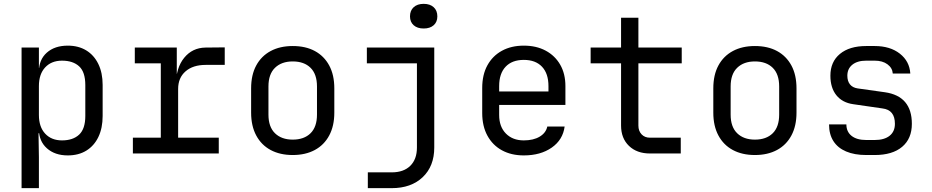

<svg xmlns="http://www.w3.org/2000/svg" viewBox="-20 -797 4840 997"><path d="M92 180V-550H182V-445H200L182 -424Q182 -487 223 -523.5Q264 -560 332 -560Q387 -560 427.5 -535.5Q468 -511 490.5 -465Q513 -419 513 -356V-195Q513 -132 491 -86Q469 -40 428.5 -15Q388 10 332 10Q265 10 223.5 -27Q182 -64 182 -126L200 -105H180L182 20V180ZM302 -68Q359 -68 391 -98Q423 -128 423 -195V-355Q423 -423 391 -452.5Q359 -482 302 -482Q247 -482 214.5 -447Q182 -412 182 -350V-200Q182 -138 214.5 -103Q247 -68 302 -68Z M670 0V-82H815V-468H680V-550H898V-414H918L894 -359Q894 -445 936.5 -497Q979 -549 1047 -550L1147 -551V-460H1048Q982 -460 943.5 -426.5Q905 -393 905 -335V-82H1116V0Z M1500 8Q1434 8 1385.5 -18Q1337 -44 1310.5 -93.5Q1284 -143 1284 -212V-338Q1284 -408 1310.5 -457Q1337 -506 1385.5 -532Q1434 -558 1500 -558Q1567 -558 1615 -532Q1663 -506 1689.5 -457Q1716 -408 1716 -338V-212Q1716 -143 1689.5 -93.5Q1663 -44 1614.5 -18Q1566 8 1500 8ZM1500 -72Q1559 -72 1592.5 -105Q1626 -138 1626 -202V-348Q1626 -412 1592.5 -445Q1559 -478 1500 -478Q1442 -478 1408 -445Q1374 -412 1374 -348V-202Q1374 -138 1408 -105Q1442 -72 1500 -72Z M1890 180V98H2014Q2076 98 2110.5 64Q2145 30 2145 -31V-468H1885V-550H2235V-31Q2235 66 2175 123Q2115 180 2014 180ZM2180 -649Q2147 -649 2128 -666Q2109 -683 2109 -712Q2109 -742 2128 -759.5Q2147 -777 2180 -777Q2213 -777 2232 -759.5Q2251 -742 2251 -712Q2251 -683 2232 -666Q2213 -649 2180 -649Z M2700 10Q2635 10 2586.5 -16.5Q2538 -43 2511 -92.5Q2484 -142 2484 -210V-340Q2484 -409 2511 -458Q2538 -507 2586.5 -533.5Q2635 -560 2700 -560Q2765 -560 2813.5 -534Q2862 -508 2889 -461Q2916 -414 2916 -350V-252H2572V-200Q2572 -139 2607 -103.5Q2642 -68 2700 -68Q2750 -68 2782.5 -87.5Q2815 -107 2822 -140H2912Q2903 -71 2845 -30.5Q2787 10 2700 10ZM2828 -313V-350Q2828 -415 2794.5 -450.5Q2761 -486 2700 -486Q2639 -486 2605.5 -450.5Q2572 -415 2572 -350V-322H2835Z M3355 0Q3287 0 3246 -39.5Q3205 -79 3205 -145V-468H3047V-550H3205V-705H3295V-550H3520V-468H3295V-145Q3295 -117 3311.5 -99.5Q3328 -82 3355 -82H3515V0Z M3900 8Q3834 8 3785.5 -18Q3737 -44 3710.5 -93.5Q3684 -143 3684 -212V-338Q3684 -408 3710.5 -457Q3737 -506 3785.5 -532Q3834 -558 3900 -558Q3967 -558 4015 -532Q4063 -506 4089.5 -457Q4116 -408 4116 -338V-212Q4116 -143 4089.5 -93.5Q4063 -44 4014.5 -18Q3966 8 3900 8ZM3900 -72Q3959 -72 3992.5 -105Q4026 -138 4026 -202V-348Q4026 -412 3992.5 -445Q3959 -478 3900 -478Q3842 -478 3808 -445Q3774 -412 3774 -348V-202Q3774 -138 3808 -105Q3842 -72 3900 -72Z M4478 8Q4417 8 4373.5 -10.5Q4330 -29 4307.5 -64.5Q4285 -100 4285 -151H4375Q4375 -113 4402 -91.5Q4429 -70 4478 -70H4522Q4572 -70 4599.5 -92Q4627 -114 4627 -154Q4627 -190 4611 -210Q4595 -230 4562 -234L4410 -256Q4354 -264 4323 -302.5Q4292 -341 4292 -404Q4292 -476 4341.5 -517Q4391 -558 4478 -558H4522Q4602 -558 4652.5 -518.5Q4703 -479 4707 -415H4616Q4614 -444 4588.5 -463Q4563 -482 4522 -482H4478Q4432 -482 4406 -461Q4380 -440 4380 -404Q4380 -376 4393.5 -359Q4407 -342 4433 -338L4575 -318Q4645 -308 4680 -267Q4715 -226 4715 -154Q4715 -77 4664.5 -34.5Q4614 8 4522 8Z"/></svg>

Font: Atlassian Mono
Style: Regular
Weight: 400
Monospace: yes
Designer: Philipp Nurullin, Konstantin Bulenkov
Foundry: Modifications by Atlassian Pty Ltd, manufactured by JetBrains
Version: Version 2.304